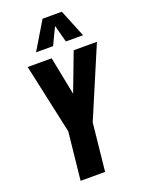

<svg xmlns="http://www.w3.org/2000/svg" viewBox="-192 -1157 930 1243"><g transform="rotate(-20 273.0 -535.0)"><path d="M152.3 -880.4 266.1 -1070.3H398.9L476.1 -880.4H357.9L326.2 -998.5L269.5 -880.4ZM138.7 0 173.3 -328.6 68.8 -809.6H233.9L286.1 -546.4L385.7 -809.6H545.9L341.8 -328.6L307.6 0Z"/></g></svg>

Font: Oswald
Style: Bold
Weight: 700
Designer: Vernon Adams
Foundry: Vernon Adams
Version: 3.0; ttfautohint (v0.94.23-7a4d-dirty) -l 8 -r 50 -G 200 -x 